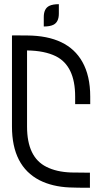

<svg xmlns="http://www.w3.org/2000/svg" viewBox="-20 -888 482 908"><path d="M108.9 -649.4 107.4 -649.9 107.9 -649.4V-289.6Q107.9 -144.5 199.2 -99.1Q247.1 -74.7 315.9 -72.3Q345.2 -71.3 405.3 -71.3V0Q343.3 0 309.1 -1.5Q228 -4.9 167 -35.6Q36.6 -103 36.6 -289.6V-720.2L38.1 -718.8L37.6 -720.7L108.9 -720.2Q300.3 -718.8 369.6 -595.2Q406.7 -529.3 406.7 -431.2V-395.5H335.4V-431.2Q335.4 -576.2 244.1 -622.1Q190.4 -648.4 108.9 -649.4ZM187 -762.7V-807.1Q187 -847.7 213.4 -860.4Q229.5 -868.2 258.3 -868.2V-823.7Q258.3 -783.2 231.9 -770.5Q215.8 -762.7 187 -762.7Z"/></svg>

Font: Greenwashing Machine
Style: Regular
Weight: 400
Designer: Tup Wanders
Foundry: Free font, DO NOT SELL
Version: Version 1.00;August 10, 2023;FontCreator 11.5.0.2430 64-bit